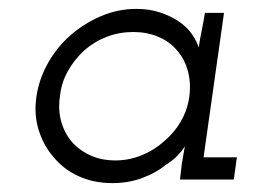

<svg xmlns="http://www.w3.org/2000/svg" viewBox="-20 -404 580 432"><path d="M62 -187Q56 -147 67 -111.5Q78 -76 101 -50Q123 -23 157 -7.5Q191 8 233 8Q269 8 300 -3.5Q331 -15 353 -33Q369 -43 379.5 -54Q390 -65 396 -75Q394 -65 392.5 -55.5Q391 -46 389 -35L385 0H506L513 -50H438L484 -375H441Q438 -355 434 -336Q430 -317 427 -297Q423 -311 412 -327Q401 -343 382 -356Q364 -368 340 -376Q316 -384 287 -384Q246 -384 208 -368Q170 -352 139 -325Q109 -299 88.5 -263Q68 -227 62 -187ZM115 -188Q118 -218 133 -244.5Q148 -271 170 -291Q193 -311 221 -321.5Q249 -332 280 -332Q310 -332 335.5 -321.5Q361 -311 378 -291Q395 -272 402.5 -245Q410 -218 406 -187Q402 -157 387 -131Q372 -105 349 -86Q327 -66 298.5 -54.5Q270 -43 239 -43Q210 -43 186.5 -53Q163 -63 146 -80Q127 -100 118.5 -128Q110 -156 115 -188Z"/></svg>

Font: Josefin Slab Thin Medium
Style: Italic
Weight: 500
Italic angle: -12°
Version: Version 2.000